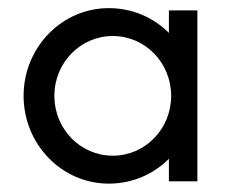

<svg xmlns="http://www.w3.org/2000/svg" viewBox="-20 -442 568 468"><path d="M245.1 5.6C302.8 5.6 354.2 -17.4 391.7 -54.9V0H461.1V-416.7H391.7V-361.8C354.2 -399.3 302.8 -422.2 245.1 -422.2C130.6 -422.2 37.5 -326.4 37.5 -208.3C37.5 -90.3 130.6 5.6 245.1 5.6ZM254.9 -62.5C175.7 -62.5 112.5 -127.8 112.5 -208.3C112.5 -288.9 175.7 -354.2 254.9 -354.2C334 -354.2 397.2 -288.9 397.2 -208.3C397.2 -127.8 334 -62.5 254.9 -62.5Z"/></svg>

Font: Afacad
Style: Regular
Weight: 400
Designer: Kristian Moeller
Foundry: Dicotype
Version: Version 1.000